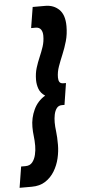

<svg xmlns="http://www.w3.org/2000/svg" viewBox="-120 -775 459 1020"><g transform="rotate(-5 109.0 -265.5)"><path d="M265 -624Q265 -581 254.5 -544.5Q244 -508 230.5 -476Q217 -444 206.5 -414.5Q196 -385 196 -356Q196 -341 201.5 -332Q207 -323 223 -323H236L218 -208H204Q186 -208 176 -194.5Q166 -181 162 -161Q158 -141 158 -120Q158 -98 161.5 -70.5Q165 -43 165 0Q165 35 156.5 71.5Q148 108 129 139.5Q110 171 80 190.5Q50 210 7 210H-58L-40 98H-17Q7 98 20 82Q33 66 38.5 42Q44 18 44 -5Q44 -34 41 -57Q38 -80 38 -106Q38 -154 58.5 -198Q79 -242 120 -266Q96 -282 87.5 -305Q79 -328 79 -353Q79 -388 88 -417Q97 -446 108.5 -472.5Q120 -499 129 -526Q138 -553 138 -584Q138 -605 129 -617.5Q120 -630 101 -630H77L95 -741H162Q207 -741 236 -712.5Q265 -684 265 -624Z"/></g></svg>

Font: Georama SemiCondensed
Style: Bold Italic
Weight: 700
Width: 4
Italic angle: -9°
Designer: Jean-Baptiste Levee
Foundry: Production Type
Version: Version 1.000